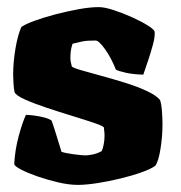

<svg xmlns="http://www.w3.org/2000/svg" viewBox="-20 -520 509 540"><path d="M199 0Q174 0 144 -7Q114 -14 86.5 -23.5Q59 -33 40.5 -42.5Q22 -52 20 -58Q22 -98 32.5 -137Q43 -176 53 -197Q76 -196 96.5 -191.5Q117 -187 125 -181Q131 -165 138.5 -140Q146 -115 153 -93Q165 -89 188 -86Q211 -83 220 -83Q228 -83 240.5 -85.5Q253 -88 266 -95Q269 -101 271.5 -113Q274 -125 274 -138Q274 -146 273 -153.5Q272 -161 272 -162Q269 -166 244 -174.5Q219 -183 183 -194Q147 -205 111 -217Q75 -229 49.5 -240.5Q24 -252 21 -261Q19 -269 18 -284.5Q17 -300 17 -310Q17 -345 23.5 -383.5Q30 -422 40 -444Q51 -452 77 -461.5Q103 -471 135.5 -479.5Q168 -488 200.5 -494Q233 -500 258 -500Q274 -500 300 -491.5Q326 -483 352.5 -471Q379 -459 397 -447.5Q415 -436 415 -430Q416 -416 410 -394Q404 -372 396.5 -349.5Q389 -327 383 -310Q353 -311 333.5 -315.5Q314 -320 306 -324Q293 -357 275.5 -381.5Q258 -406 249 -406Q237 -406 228 -405.5Q219 -405 209.5 -403Q200 -401 184 -397Q180 -385 179 -375.5Q178 -366 178 -358Q178 -351 179 -346Q180 -341 182 -333Q186 -329 208.5 -322.5Q231 -316 264 -307Q297 -298 331 -287.5Q365 -277 392 -264.5Q419 -252 430 -239Q434 -228 435.5 -207Q437 -186 437 -170Q437 -137 431.5 -102Q426 -67 417 -54Q405 -45 378.5 -35.5Q352 -26 319 -18Q286 -10 254 -5Q222 0 199 0Z"/></svg>

Font: Texturina 12pt Black
Style: Regular
Weight: 900
Designer: Guillermo Torres Carreño
Foundry: Omnibus-Type
Version: Version 1.002